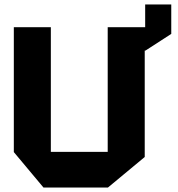

<svg xmlns="http://www.w3.org/2000/svg" viewBox="-20 -841 796 861"><path d="M463 0V-719H629V-137L464 0ZM175 0 42 -159V-160H463V0ZM42 -160V-719H208V-160ZM631 -614V-821H748V-689L632 -614ZM584 -614 463 -718V-719H631V-614Z"/></svg>

Font: Foldit
Style: Bold
Weight: 700
Version: Version 1.003